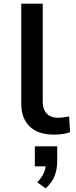

<svg xmlns="http://www.w3.org/2000/svg" viewBox="-20 -725 412 1047"><path d="M272 9Q188 9 142 -35Q96 -79 96 -159V-705H213V-170Q213 -143 222.5 -123.5Q232 -104 250.5 -93.5Q269 -83 295 -83Q310 -83 325.5 -85Q341 -87 357 -90L362 -4Q341 3 320 6Q299 9 272 9ZM229 302 183 269Q208 244 219 218Q230 192 230 165L252 182H170V73H292V154Q292 198 277.5 235Q263 272 229 302Z"/></svg>

Font: Nunito Sans 7pt SemiExpanded SemiBold
Style: Regular
Weight: 600
Width: 6
Designer: Vernon Adams
Foundry: Vernon Adams
Version: Version 3.101;gftools[0.9.27]